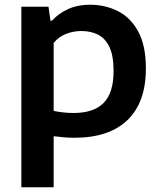

<svg xmlns="http://www.w3.org/2000/svg" viewBox="-20 -574 682 814"><path d="M70.5 220V-545.5H185.5L194 -486.5H200.5Q228 -517 268.8 -535.5Q309.5 -554 361 -554Q426 -554 480 -526.8Q534 -499.5 566.2 -440Q598.5 -380.5 598.5 -283.5Q598.5 -140 520.5 -65Q442.5 10 296 10Q272.5 10 249.5 8Q226.5 6 207.5 3.5V220ZM292 -95Q377 -95 419.2 -137.5Q461.5 -180 461.5 -273Q461.5 -337.5 444 -374.5Q426.5 -411.5 395.8 -427Q365 -442.5 324.5 -442.5Q292.5 -442.5 261.2 -430.8Q230 -419 207.5 -392V-104Q224.5 -100 247 -97.5Q269.5 -95 292 -95Z"/></svg>

Font: Encode Sans SemiExpanded SemiExpanded SemiBold
Style: Regular
Weight: 600
Width: 6
Designer: Multiple Designers
Foundry: Impallari Type
Version: Version 3.000; ttfautohint (v1.8.3) -l 8 -r 50 -G 200 -x 14 